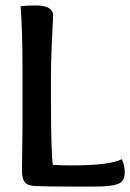

<svg xmlns="http://www.w3.org/2000/svg" viewBox="-20 -686 480 708"><path d="M63 -224V-431Q63 -572 56 -663Q79 -666 111 -666Q176 -666 176 -628Q176 -622 174 -587.5Q172 -553 170 -501.5Q168 -450 168 -404V-318Q168 -120 175 -78Q215 -76 239 -76Q386 -76 429 -99Q440 -77 440 -50Q440 -17 414.5 -7.5Q389 2 330 2H243Q154 2 110 0Q82 -1 71.5 -14Q61 -27 61 -57Q61 -73 62 -131Q63 -189 63 -224Z"/></svg>

Font: Overlock
Style: Bold
Weight: 700
Designer: Dario Muhafara
Foundry: Dario Manuel Muhafara
Version: Version 1.002